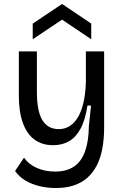

<svg xmlns="http://www.w3.org/2000/svg" viewBox="-20 -776 620 968"><path d="M262 172Q221 172 181.5 163Q142 154 109.5 135Q77 116 56 86L101 19Q125 53 166.5 71Q208 89 258 89Q315 89 352.5 64Q390 39 408.5 -12Q427 -63 428 -139L439 -244H421Q410 -171 386 -127Q362 -83 327.5 -63.5Q293 -44 248 -44Q192 -44 153.5 -72.5Q115 -101 95 -157Q75 -213 75 -293V-517H166V-312Q166 -216 193.5 -170.5Q221 -125 276 -125Q306 -125 330 -139.5Q354 -154 372 -183.5Q390 -213 400.5 -257.5Q411 -302 413 -361V-517H505V-134Q505 -76 496 -27.5Q487 21 468 58Q449 95 420 120.5Q391 146 351.5 159Q312 172 262 172ZM145 -578V-657L293 -756L440 -657V-578L293 -677Z"/></svg>

Font: Bricolage Grotesque 20pt
Style: Regular
Weight: 400
Version: Version 1.001;gftools[0.9.33.dev8+g029e19f]